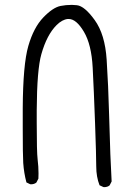

<svg xmlns="http://www.w3.org/2000/svg" viewBox="-20 -773 540 791"><path d="M409.2 -2Q422.9 -2 431.6 -9.3L439.9 -25.4Q435.5 -113.8 434.6 -138.2Q432.6 -186 429.4 -303.2Q426.3 -420.4 419.4 -527.3Q412.6 -631.8 370.1 -690.4Q328.6 -748 296.9 -751.5Q284.7 -752.9 276.4 -752.9Q251 -752.9 229.5 -748.5Q197.8 -742.2 158.2 -700.9Q118.7 -659.7 96.7 -583.7Q74.7 -507.8 73.7 -327.1Q73.7 -282.2 73.7 -245.1Q73.7 -134.8 75.7 -101.6Q78.6 -60.1 88.9 -21.5L104 -14.2Q106 -13.7 107.4 -13.7Q121.1 -13.7 129.9 -21L138.2 -37.1Q138.7 -47.9 138.7 -58.6Q138.7 -86.4 135 -116.5Q131.3 -146.5 131.3 -268.1Q131.3 -292 131.3 -319.3Q132.3 -486.3 150.4 -549.8Q172.9 -629.4 212.9 -669.4Q235.8 -692.4 259.3 -694.8Q261.2 -694.8 263.2 -694.8Q294.4 -694.8 325.7 -642.1Q356.9 -589.4 361.8 -494.6Q366.7 -401.9 371.6 -265.9Q376.5 -129.9 376.5 -87.2Q376.5 -44.4 390.1 -9.8L405.8 -2.4Q407.7 -2 409.2 -2Z"/></svg>

Font: NaikaiFont
Style: Light
Weight: 300
Version: Version 1.89